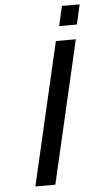

<svg xmlns="http://www.w3.org/2000/svg" viewBox="-60 -933 502 969"><g transform="rotate(-5 191.0 -448.0)"><path d="M180.2 0H79.1L246.1 -722.2H347.2ZM358.9 -795.9H269L292 -896H381.8Z"/></g></svg>

Font: Perun
Style: Italic
Weight: 400
Italic angle: -12°
Foundry: Stefan Peev, Context Ltd
Version: Version 001.000